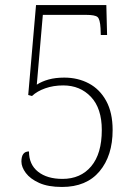

<svg xmlns="http://www.w3.org/2000/svg" viewBox="-20 -732 551 762"><path d="M226 10Q171 10 135.5 -6Q100 -22 82.5 -45.5Q65 -69 65 -91Q65 -131 95 -131Q95 -79 131 -50.5Q167 -22 228 -22Q300 -22 342 -72Q384 -122 384 -216Q384 -302 341 -347.5Q298 -393 231 -393Q192 -393 159.5 -381.5Q127 -370 107 -351L92 -355L123 -712H402L405 -593H380L379 -620Q377 -656 367 -664.5Q357 -673 321 -673H150L126 -396Q146 -409 173 -416.5Q200 -424 235 -424Q289 -424 332.5 -401Q376 -378 401.5 -331.5Q427 -285 427 -216Q427 -114 375 -52Q323 10 226 10Z"/></svg>

Font: Noto Serif Tamil SemiCondensed ExtraLight
Style: Regular
Weight: 200
Width: 4
Designer: Indian Type Foundry, Tom Grace, and the Monotype Design Team
Foundry: Monotype Imaging Inc.
Version: Version 2.004; ttfautohint (v1.8.4.7-5d5b)